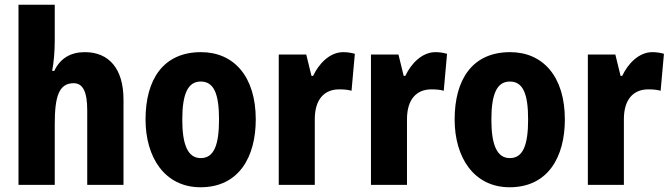

<svg xmlns="http://www.w3.org/2000/svg" viewBox="-20 -780 2830 810"><path d="M211 -612V-760H58V0H211V-256C211 -372 228 -429 291 -429C330 -429 348 -392 348 -315V0H501V-360C501 -491 439 -560 338 -560C278 -560 234 -534 209 -481H200C207 -517 211 -561 211 -612Z M1059 -276C1059 -458 966 -560 828 -560C669 -560 594 -445 594 -276C594 -116 675 10 826 10C988 10 1059 -118 1059 -276ZM749 -275C749 -383 772 -436 827 -436C883 -436 904 -383 904 -276C904 -169 883 -113 827 -113C772 -113 749 -170 749 -275Z M1428 -560C1371 -560 1325 -511 1301 -460H1294L1272 -550H1156V0H1308V-277C1308 -363 1350 -403 1411 -403C1434 -403 1450 -401 1463 -397L1477 -553C1460 -558 1443 -560 1428 -560Z M1817 -560C1760 -560 1714 -511 1690 -460H1683L1661 -550H1545V0H1697V-277C1697 -363 1739 -403 1800 -403C1823 -403 1839 -401 1852 -397L1866 -553C1849 -558 1832 -560 1817 -560Z M2363 -276C2363 -458 2270 -560 2132 -560C1973 -560 1898 -445 1898 -276C1898 -116 1979 10 2130 10C2292 10 2363 -118 2363 -276ZM2053 -275C2053 -383 2076 -436 2131 -436C2187 -436 2208 -383 2208 -276C2208 -169 2187 -113 2131 -113C2076 -113 2053 -170 2053 -275Z M2732 -560C2675 -560 2629 -511 2605 -460H2598L2576 -550H2460V0H2612V-277C2612 -363 2654 -403 2715 -403C2738 -403 2754 -401 2767 -397L2781 -553C2764 -558 2747 -560 2732 -560Z"/></svg>

Font: Noto Sans Thai Looped Condensed ExtraBold
Style: Regular
Weight: 800
Width: 3
Designer: Sasikarn Vongin, Ben Mitchell
Foundry: The Fontpad Ltd
Version: Version 1.001